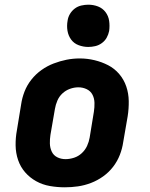

<svg xmlns="http://www.w3.org/2000/svg" viewBox="-20 -790 640 818"><path d="M256 8Q224 8 192.5 2.5Q161 -3 134 -18Q107 -33 87 -56Q67 -79 57 -108.5Q47 -138 46.5 -170.5Q46 -203 52 -235L70 -345Q74 -373 84.5 -400Q95 -427 113.5 -450.5Q132 -474 156.5 -491.5Q181 -509 208.5 -519.5Q236 -530 263.5 -535.5Q291 -541 320 -541Q352 -541 383 -533.5Q414 -526 441 -512Q468 -498 488 -474.5Q508 -451 518 -421.5Q528 -392 528.5 -359.5Q529 -327 524 -295L505 -185Q501 -157 490.5 -130Q480 -103 462 -79.5Q444 -56 419.5 -38.5Q395 -21 367.5 -10.5Q340 0 312 4Q284 8 256 8ZM259 -112Q277 -112 295.5 -118Q314 -124 328.5 -137.5Q343 -151 351 -168.5Q359 -186 362 -204L380 -314Q383 -333 382.5 -352Q382 -371 374 -386.5Q366 -402 349.5 -410Q333 -418 314 -418Q296 -418 278 -411.5Q260 -405 246 -392Q232 -379 224.5 -361.5Q217 -344 214 -326L195 -216Q192 -197 192.5 -178.5Q193 -160 200.5 -144Q208 -128 224 -120Q240 -112 259 -112ZM356 -590Q335 -590 315 -597.5Q295 -605 283 -621.5Q271 -638 267.5 -659Q264 -680 268 -702Q270 -717 278 -730.5Q286 -744 298.5 -753.5Q311 -763 326.5 -766.5Q342 -770 356 -770Q378 -770 397.5 -762.5Q417 -755 429.5 -738.5Q442 -722 445 -701Q448 -680 445 -658Q442 -643 434.5 -629.5Q427 -616 414 -606.5Q401 -597 386 -593.5Q371 -590 356 -590Z"/></svg>

Font: Iosevka Curly Heavy Extended
Style: Italic
Weight: 900
Width: 7
Italic angle: -9°
Monospace: yes
Designer: Belleve Invis
Foundry: Belleve Invis
Version: Version 11.1.0; ttfautohint (v1.8.3)